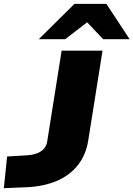

<svg xmlns="http://www.w3.org/2000/svg" viewBox="-57 -969 695 1000"><path d="M-37 11 -20 -154 82 -160Q115 -162 137.5 -171Q160 -180 173 -196Q186 -212 189 -233L264 -705H477L402 -234Q390 -162 349 -109.5Q308 -57 241.5 -28Q175 1 88 6ZM145 -765 331 -949H497L618 -765H480L397 -853L283 -765Z"/></svg>

Font: Nunito Sans 10pt Expanded Black
Style: Italic
Weight: 900
Width: 7
Italic angle: -9°
Designer: Vernon Adams
Foundry: Vernon Adams
Version: Version 3.101;gftools[0.9.27]